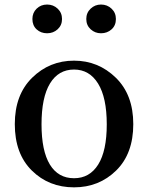

<svg xmlns="http://www.w3.org/2000/svg" viewBox="-20 -807 649 842"><path d="M304.7 14.6Q194.3 14.6 119.6 -59.1Q44.9 -132.8 44.9 -262.7Q44.9 -391.6 121.1 -466.3Q197.3 -541 304.7 -541Q411.1 -541 487.8 -466.3Q564.5 -391.6 564.5 -262.7Q564.5 -132.8 489.3 -59.1Q414.1 14.6 304.7 14.6ZM304.7 -25.4Q373 -25.4 410.6 -85.4Q448.2 -145.5 448.2 -261.7Q448.2 -378.9 410.2 -440.4Q372.1 -502 304.7 -502Q236.3 -502 199.2 -440.9Q162.1 -379.9 162.1 -261.7Q162.1 -145.5 198.7 -85.4Q235.4 -25.4 304.7 -25.4ZM422.9 -661.1Q396.5 -661.1 377.4 -678.7Q358.4 -696.3 358.4 -723.6Q358.4 -751 377.4 -769Q396.5 -787.1 422.9 -787.1Q450.2 -787.1 469.2 -769Q488.3 -751 488.3 -723.6Q488.3 -695.3 469.2 -678.2Q450.2 -661.1 422.9 -661.1ZM122.1 -723.6Q122.1 -751 140.6 -769Q159.2 -787.1 186.5 -787.1Q213.9 -787.1 232.9 -769Q252 -751 252 -723.6Q252 -696.3 232.9 -678.7Q213.9 -661.1 186.5 -661.1Q159.2 -661.1 140.6 -678.2Q122.1 -695.3 122.1 -723.6Z"/></svg>

Font: GenYoMin TW TTF SemiBold
Style: Regular
Weight: 600
Version: Version 1.300